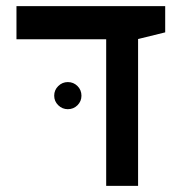

<svg xmlns="http://www.w3.org/2000/svg" viewBox="-20 -606 626 626"><path d="M326.2 0V-585.9H430.2V0ZM33.7 -478V-585.9H518.6V-500.5L427.2 -478ZM201.2 -250Q183.1 -250 169.9 -262.9Q156.7 -275.9 156.7 -293.9Q156.7 -312.5 169.9 -325.4Q183.1 -338.4 201.2 -338.4Q219.7 -338.4 232.7 -325.4Q245.6 -312.5 245.6 -293.9Q245.6 -275.9 232.7 -262.9Q219.7 -250 201.2 -250Z"/></svg>

Font: Cascadia Mono Medium
Style: Regular
Weight: 500
Monospace: yes
Designer: Aaron Bell
Foundry: Saja Typeworks
Version: Version 2407.024